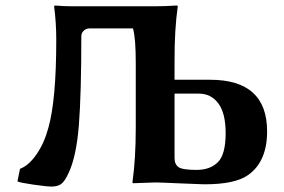

<svg xmlns="http://www.w3.org/2000/svg" viewBox="-20 -668 1039 703"><path d="M619.1 -89.8Q619.1 -65.9 634 -55.9Q648.9 -45.9 699.2 -45.9Q750 -45.9 778.1 -74.5Q806.2 -103 806.2 -180.2Q806.2 -253.4 779.5 -289.3Q752.9 -325.2 708 -325.2H619.1ZM477.1 -436Q477.1 -530.3 466.8 -564H308.1Q294.9 -564 286.4 -555.4Q277.8 -546.9 277.8 -536.1Q277.8 -324.2 268.8 -210.2Q259.8 -96.2 231.9 -36.1Q216.8 -2.9 203.4 6.1Q189.9 15.1 168.9 15.1Q151.9 15.1 102.5 8.1Q53.2 1 43.9 -3.9L53.2 -49.8Q85.4 -62 113.8 -103Q142.1 -144 157.2 -200.2Q186 -302.2 186 -522.9Q186 -585 178.2 -644L180.2 -647.9Q214.4 -645 241.2 -645H548.8Q583 -645 628.9 -647.9L630.9 -645Q618.7 -559.1 619.1 -444.8V-376H749Q958 -376 958 -187Q958 -76.2 888.2 -26.9Q839.4 7.3 726.1 6.8Q713.9 6.8 638.9 3.4Q564 0 548.8 0L466.8 2.9L464.8 0Q477.1 -85.9 477.1 -200.2Z"/></svg>

Font: Linux Biolinum
Style: Bold
Weight: 700
Designer: Philipp H. Poll
Foundry: Philipp H. Poll
Version: Version 1.3.2 ; ttfautohint (v0.9)